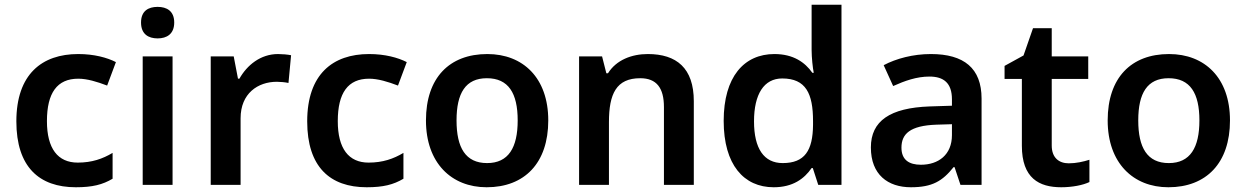

<svg xmlns="http://www.w3.org/2000/svg" viewBox="-20 -780 5258 810"><path d="M300 10C370 10 413 -1 455 -26V-135C413 -110 368 -94 308 -94C224 -94 178 -153 178 -269C178 -388 221 -448 310 -448C348 -448 390 -435 432 -419L469 -518C432 -537 377 -552 310 -552C157 -552 49 -467 49 -268C49 -76 145 10 300 10Z M645 -751C606 -751 575 -734 575 -685C575 -636 606 -618 645 -618C683 -618 715 -636 715 -685C715 -734 683 -751 645 -751ZM708 -542H582V0H708Z M1153 -552C1079 -552 1022 -505 990 -448H984L966 -542H869V0H995V-281C995 -386 1068 -435 1148 -435C1162 -435 1184 -433 1197 -430L1208 -547C1194 -550 1170 -552 1153 -552Z M1527 10C1597 10 1640 -1 1682 -26V-135C1640 -110 1595 -94 1535 -94C1451 -94 1405 -153 1405 -269C1405 -388 1448 -448 1537 -448C1575 -448 1617 -435 1659 -419L1696 -518C1659 -537 1604 -552 1537 -552C1384 -552 1276 -467 1276 -268C1276 -76 1372 10 1527 10Z M2293 -272C2293 -452 2186 -552 2036 -552C1876 -552 1777 -452 1777 -272C1777 -92 1885 10 2033 10C2193 10 2293 -92 2293 -272ZM1906 -272C1906 -387 1944 -450 2034 -450C2125 -450 2164 -387 2164 -272C2164 -157 2125 -92 2035 -92C1944 -92 1906 -157 1906 -272Z M2713 -552C2645 -552 2580 -527 2545 -471H2538L2520 -542H2423V0H2549V-265C2549 -384 2580 -450 2681 -450C2750 -450 2781 -409 2781 -328V0H2907V-353C2907 -493 2834 -552 2713 -552Z M3244 10C3325 10 3373 -26 3404 -71H3409L3432 0H3530V-760H3404V-570C3404 -536 3409 -492 3413 -473H3407C3376 -517 3327 -552 3247 -552C3119 -552 3033 -456 3033 -270C3033 -85 3118 10 3244 10ZM3282 -92C3203 -92 3161 -153 3161 -268C3161 -383 3203 -449 3280 -449C3380 -449 3410 -385 3410 -269V-253C3409 -145 3375 -92 3282 -92Z M3907 -552C3832 -552 3761 -533 3708 -505L3748 -417C3797 -439 3847 -457 3901 -457C3961 -457 3996 -430 3996 -361V-334L3902 -331C3735 -325 3654 -270 3654 -158C3654 -43 3726 10 3823 10C3913 10 3956 -16 4003 -75H4007L4032 0H4121V-364C4121 -492 4047 -552 3907 -552ZM3930 -254 3996 -256V-210C3996 -127 3939 -85 3865 -85C3816 -85 3783 -105 3783 -157C3783 -215 3819 -250 3930 -254Z M4489 -91C4447 -91 4417 -115 4417 -166V-447H4571V-542H4417V-661H4338L4298 -546L4218 -502V-447H4291V-165C4291 -28 4364 10 4457 10C4504 10 4549 1 4576 -12V-106C4551 -98 4520 -91 4489 -91Z M5169 -272C5169 -452 5062 -552 4912 -552C4752 -552 4653 -452 4653 -272C4653 -92 4761 10 4909 10C5069 10 5169 -92 5169 -272ZM4782 -272C4782 -387 4820 -450 4910 -450C5001 -450 5040 -387 5040 -272C5040 -157 5001 -92 4911 -92C4820 -92 4782 -157 4782 -272Z"/></svg>

Font: Noto Sans Ol Chiki SemiBold
Style: Regular
Weight: 600
Designer: Monotype Design Team, Lewis McGuffie
Foundry: Monotype Imaging Inc.
Version: Version 2.003